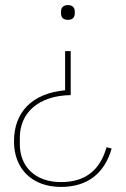

<svg xmlns="http://www.w3.org/2000/svg" viewBox="-20 -531 496 755"><path d="M220 204C327 204 392 148 419 53L399 48C374 135 319 185 220 185C118 185 58 124 58 36V10C58 -87 131 -155 258 -157V-330H236V-176C107 -164 35 -91 35 25C35 132 105 204 220 204ZM247 -453C265 -453 274 -462 274 -478V-486C274 -502 264 -511 247 -511C230 -511 220 -502 220 -486V-478C220 -462 229 -453 247 -453Z"/></svg>

Font: IBM Plex Sans Thai Looped Thin
Style: Regular
Weight: 100
Designer: Mike Abbink, Paul van der Laan, Pieter van Rosmalen, Ben Mitchell, Mark Frömberg
Foundry: Bold Monday
Version: Version 1.1